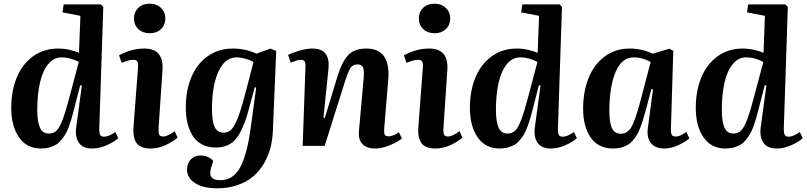

<svg xmlns="http://www.w3.org/2000/svg" viewBox="-20 -791 4373 1041"><path d="M540 -753.9 518.1 -90.8Q518.1 -68.8 523.4 -59.3Q528.8 -49.8 544.9 -49.8Q569.3 -49.8 605 -75.2L621.1 -42Q601.6 -22.9 560.3 -4.4Q519 14.2 480 14.2Q429.2 14.2 407.7 -17.1Q386.2 -48.3 393.1 -100.1L423.8 -327.1L415 -329.1L380.9 -196.8Q373.5 -167.5 367.9 -148.2Q362.3 -128.9 353.3 -104.5Q344.2 -80.1 335.2 -64.5Q326.2 -48.8 312.7 -32.5Q299.3 -16.1 283.9 -6.8Q268.6 2.4 247.8 8.3Q227.1 14.2 202.1 14.2Q125 14.2 83 -46.4Q41 -106.9 41 -206.1Q41 -297.9 70.6 -370.1Q100.1 -442.4 158.4 -485.1Q216.8 -527.8 294.9 -527.8Q325.7 -527.8 357.4 -520.8Q389.2 -513.7 408.2 -503.9L416 -705.1L318.8 -724.1L325.2 -767.1H526.9ZM244.1 -66.9Q270 -66.9 286.4 -82.8Q302.7 -98.6 319.8 -143.3Q336.9 -188 360.8 -280.8L407.2 -455.1Q361.3 -480 314 -480Q271.5 -480 241.5 -443.4Q211.4 -406.7 196.8 -343.3Q182.1 -279.8 182.1 -195.8Q182.1 -130.4 196.8 -98.6Q211.4 -66.9 244.1 -66.9Z M791.5 -771Q828.6 -771 852.5 -748.3Q876.5 -725.6 876.5 -690.9Q876.5 -655.8 853 -633.3Q829.6 -610.8 792.5 -610.8Q753.4 -610.8 730 -633.3Q706.5 -655.8 706.5 -690.9Q706.5 -726.1 730 -748.5Q753.4 -771 791.5 -771ZM703.6 -100.1 728.5 -426.8Q730 -448.2 724.6 -457.5Q719.2 -466.8 703.6 -466.8Q677.7 -466.8 639.6 -450.2L625.5 -491.2Q692.9 -527.8 762.7 -527.8Q869.6 -527.8 860.8 -409.2L839.8 -97.2Q838.4 -71.8 843.3 -61.3Q848.1 -50.8 863.8 -50.8Q889.2 -50.8 926.8 -80.1L942.9 -44.9Q920.4 -24.4 879.4 -5.1Q838.4 14.2 796.9 14.2Q741.7 14.2 720.7 -15.1Q699.7 -44.4 703.6 -100.1Z M1338.4 -91.8 1369.1 -316.9 1361.3 -317.9 1327.1 -191.9Q1297.9 -85 1259.3 -38.1Q1220.7 8.8 1150.4 8.8Q1106.9 8.8 1074.7 -8.3Q1042.5 -25.4 1023.9 -55.9Q1005.4 -86.4 996.3 -124.5Q987.3 -162.6 987.3 -209Q987.3 -300.8 1017.8 -373Q1048.3 -445.3 1106.7 -486.6Q1165 -527.8 1242.2 -527.8Q1309.6 -527.8 1371.1 -500L1446.3 -527.8L1477.5 -515.1L1459.5 -81.1Q1457.5 -33.2 1446.3 10.5Q1435.1 54.2 1411.4 94.7Q1387.7 135.3 1353.8 164.8Q1319.8 194.3 1269 212.2Q1218.3 230 1156.2 230Q1115.2 230 1080.3 220.7Q1045.4 211.4 1019.8 187.5Q994.1 163.6 994.1 127.9Q994.1 94.7 1014.6 73.2Q1035.2 51.8 1067.4 51.8Q1086.4 51.8 1105.7 59.8Q1125 67.9 1136.2 81.1L1127.4 109.9Q1113.8 145.5 1124.5 165.8Q1135.3 186 1174.3 186Q1244.1 186 1281.7 117.2Q1319.3 48.3 1338.4 -91.8ZM1193.4 -71.8Q1219.2 -71.8 1237.5 -92.5Q1255.9 -113.3 1274.4 -164.6Q1293 -215.8 1318.4 -315.9L1354.5 -455.1Q1335.4 -466.3 1309.6 -473.1Q1283.7 -480 1262.2 -480Q1200.7 -480 1165.5 -405.5Q1130.4 -331.1 1129.4 -208Q1128.4 -136.7 1143.1 -104.2Q1157.7 -71.8 1193.4 -71.8Z M2143.1 -74.2 2159.2 -40Q2136.2 -21 2093.5 -3.4Q2050.8 14.2 2016.1 14.2Q1967.3 14.2 1944.6 -10.3Q1921.9 -34.7 1926.3 -81.1L1952.1 -372.1Q1955.1 -411.6 1947.5 -426.8Q1939.9 -441.9 1918.9 -441.9Q1893.1 -441.9 1880.1 -422.1Q1867.2 -402.3 1848.1 -341.8L1740.2 0H1621.1L1636.2 -430.2Q1637.2 -449.2 1631.6 -458Q1626 -466.8 1611.3 -466.8Q1594.2 -466.8 1556.2 -451.2L1542 -493.2Q1561.5 -503.9 1601.8 -515.9Q1642.1 -527.8 1675.3 -527.8Q1722.7 -527.8 1744.4 -500.5Q1766.1 -473.1 1761.2 -419.9L1733.9 -153.8L1741.2 -151.9L1810.1 -377.9Q1834.5 -457.5 1868.2 -492.7Q1901.9 -527.8 1966.3 -527.8Q2098.6 -527.8 2085 -358.9L2063 -94.2Q2061.5 -70.3 2065.9 -61Q2070.3 -51.8 2086.9 -51.8Q2111.8 -51.8 2143.1 -74.2Z M2335.9 -771Q2373 -771 2397 -748.3Q2420.9 -725.6 2420.9 -690.9Q2420.9 -655.8 2397.5 -633.3Q2374 -610.8 2336.9 -610.8Q2297.9 -610.8 2274.4 -633.3Q2251 -655.8 2251 -690.9Q2251 -726.1 2274.4 -748.5Q2297.9 -771 2335.9 -771ZM2248 -100.1 2272.9 -426.8Q2274.4 -448.2 2269 -457.5Q2263.7 -466.8 2248 -466.8Q2222.2 -466.8 2184.1 -450.2L2169.9 -491.2Q2237.3 -527.8 2307.1 -527.8Q2414.1 -527.8 2405.3 -409.2L2384.3 -97.2Q2382.8 -71.8 2387.7 -61.3Q2392.6 -50.8 2408.2 -50.8Q2433.6 -50.8 2471.2 -80.1L2487.3 -44.9Q2464.8 -24.4 2423.8 -5.1Q2382.8 14.2 2341.3 14.2Q2286.1 14.2 2265.1 -15.1Q2244.1 -44.4 2248 -100.1Z M3026.9 -753.9 3004.9 -90.8Q3004.9 -68.8 3010.3 -59.3Q3015.6 -49.8 3031.7 -49.8Q3056.2 -49.8 3091.8 -75.2L3107.9 -42Q3088.4 -22.9 3047.1 -4.4Q3005.9 14.2 2966.8 14.2Q2916 14.2 2894.5 -17.1Q2873 -48.3 2879.9 -100.1L2910.6 -327.1L2901.9 -329.1L2867.7 -196.8Q2860.4 -167.5 2854.7 -148.2Q2849.1 -128.9 2840.1 -104.5Q2831.1 -80.1 2822 -64.5Q2813 -48.8 2799.6 -32.5Q2786.1 -16.1 2770.8 -6.8Q2755.4 2.4 2734.6 8.3Q2713.9 14.2 2689 14.2Q2611.8 14.2 2569.8 -46.4Q2527.8 -106.9 2527.8 -206.1Q2527.8 -297.9 2557.4 -370.1Q2586.9 -442.4 2645.3 -485.1Q2703.6 -527.8 2781.7 -527.8Q2812.5 -527.8 2844.2 -520.8Q2876 -513.7 2895 -503.9L2902.8 -705.1L2805.7 -724.1L2812 -767.1H3013.7ZM2731 -66.9Q2756.8 -66.9 2773.2 -82.8Q2789.6 -98.6 2806.6 -143.3Q2823.7 -188 2847.7 -280.8L2894 -455.1Q2848.1 -480 2800.8 -480Q2758.3 -480 2728.3 -443.4Q2698.2 -406.7 2683.6 -343.3Q2668.9 -279.8 2668.9 -195.8Q2668.9 -130.4 2683.6 -98.6Q2698.2 -66.9 2731 -66.9Z M3630.4 -515.1 3617.7 -94.2Q3616.7 -70.3 3621.8 -60.5Q3627 -50.8 3643.6 -50.8Q3669.4 -50.8 3700.7 -76.2L3717.8 -41Q3696.3 -21.5 3657.5 -3.7Q3618.7 14.2 3581.5 14.2Q3533.7 14.2 3509.5 -14.6Q3485.4 -43.5 3492.7 -97.2L3520.5 -307.1L3511.7 -308.1L3479.5 -187Q3471.7 -159.2 3465.8 -139.9Q3460 -120.6 3451.2 -97.7Q3442.4 -74.7 3433.3 -59.8Q3424.3 -44.9 3411.4 -29.5Q3398.4 -14.2 3383.3 -5.4Q3368.2 3.4 3348.4 8.8Q3328.6 14.2 3304.7 14.2Q3224.1 14.2 3182.9 -44.9Q3141.6 -104 3141.6 -201.2Q3141.6 -295.4 3171.6 -369.1Q3201.7 -442.9 3259.5 -485.4Q3317.4 -527.8 3394.5 -527.8Q3459.5 -527.8 3518.6 -500L3609.4 -526.9ZM3345.7 -65.9Q3361.8 -65.9 3373.5 -72Q3385.3 -78.1 3395.8 -90.8Q3406.2 -103.5 3416.5 -129.9Q3426.8 -156.2 3437 -189.7Q3447.3 -223.1 3461.4 -277.8L3507.8 -455.1Q3462.4 -480 3415.5 -480Q3352.5 -480 3318.8 -403.3Q3285.2 -326.7 3283.7 -196.8Q3283.2 -127 3297.9 -96.4Q3312.5 -65.9 3345.7 -65.9Z M4251.5 -753.9 4229.5 -90.8Q4229.5 -68.8 4234.9 -59.3Q4240.2 -49.8 4256.3 -49.8Q4280.8 -49.8 4316.4 -75.2L4332.5 -42Q4313 -22.9 4271.7 -4.4Q4230.5 14.2 4191.4 14.2Q4140.6 14.2 4119.1 -17.1Q4097.7 -48.3 4104.5 -100.1L4135.3 -327.1L4126.5 -329.1L4092.3 -196.8Q4085 -167.5 4079.3 -148.2Q4073.7 -128.9 4064.7 -104.5Q4055.7 -80.1 4046.6 -64.5Q4037.6 -48.8 4024.2 -32.5Q4010.7 -16.1 3995.4 -6.8Q3980 2.4 3959.2 8.3Q3938.5 14.2 3913.6 14.2Q3836.4 14.2 3794.4 -46.4Q3752.4 -106.9 3752.4 -206.1Q3752.4 -297.9 3782 -370.1Q3811.5 -442.4 3869.9 -485.1Q3928.2 -527.8 4006.3 -527.8Q4037.1 -527.8 4068.8 -520.8Q4100.6 -513.7 4119.6 -503.9L4127.4 -705.1L4030.3 -724.1L4036.6 -767.1H4238.3ZM3955.6 -66.9Q3981.4 -66.9 3997.8 -82.8Q4014.2 -98.6 4031.2 -143.3Q4048.3 -188 4072.3 -280.8L4118.7 -455.1Q4072.8 -480 4025.4 -480Q3982.9 -480 3952.9 -443.4Q3922.9 -406.7 3908.2 -343.3Q3893.6 -279.8 3893.6 -195.8Q3893.6 -130.4 3908.2 -98.6Q3922.9 -66.9 3955.6 -66.9Z"/></svg>

Font: Literata SemiBold
Style: Italic
Weight: 650
Italic angle: -2.39999°
Designer: Latin by Veronika Burian and Jose Scaglione. Greek by Irene Vlachou. Cyrillic by Vera Evstafieva
Foundry: TypeTogether
Version: Version 3.021